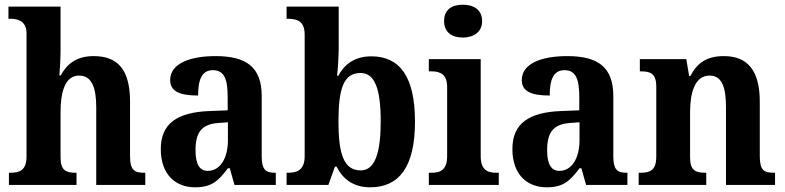

<svg xmlns="http://www.w3.org/2000/svg" viewBox="-20 -788 3346 818"><path d="M18 0H306V-52H303C262 -52 238 -61 238 -117V-310C238 -394 256 -466 317 -466C370 -466 390 -417 390 -331V0H599V-52H596C554 -52 534 -61 534 -123V-355C534 -490 483 -549 379 -549C303 -549 263 -512 239 -467H233C235 -487 238 -536 238 -581V-760H16V-708H27C52 -708 93 -700 93 -647V-121C93 -61 62 -52 24 -52H18Z M811 10C882 10 910 -17 951 -71H959L979 0H1155V-52H1151C1109 -52 1095 -68 1095 -123V-378C1095 -503 1029 -549 898 -549C791 -549 705 -518 705 -447C705 -400 743 -381 824 -381C824 -449 840 -489 887 -489C937 -489 950 -448 950 -374V-318L874 -315C734 -310 665 -261 665 -153C665 -42 730 10 811 10ZM865 -60C829 -60 813 -91 813 -148C813 -221 837 -259 910 -264L951 -267V-191C951 -112 917 -60 865 -60Z M1557 10C1680 10 1748 -76 1748 -270C1748 -463 1682 -548 1562 -548C1490 -548 1447 -513 1421 -465H1416C1420 -494 1423 -552 1423 -588V-760H1201V-708H1206C1246 -708 1278 -698 1278 -641V-122C1278 -61 1242 -52 1207 -52H1201V0H1379L1407 -78H1414C1440 -26 1485 10 1557 10ZM1517 -62C1443 -62 1422 -136 1422 -270C1422 -409 1443 -477 1516 -477C1577 -477 1602 -409 1602 -271C1602 -136 1577 -62 1517 -62Z M1952 -628C1996 -628 2034 -650 2034 -698C2034 -748 1996 -768 1952 -768C1906 -768 1872 -748 1872 -698C1872 -650 1906 -628 1952 -628ZM1807 0H2105V-52H2094C2056 -52 2028 -65 2028 -123V-536H1807V-484H1819C1856 -484 1885 -471 1885 -417V-123C1885 -65 1857 -52 1819 -52H1807Z M2309 10C2380 10 2408 -17 2449 -71H2457L2477 0H2653V-52H2649C2607 -52 2593 -68 2593 -123V-378C2593 -503 2527 -549 2396 -549C2289 -549 2203 -518 2203 -447C2203 -400 2241 -381 2322 -381C2322 -449 2338 -489 2385 -489C2435 -489 2448 -448 2448 -374V-318L2372 -315C2232 -310 2163 -261 2163 -153C2163 -42 2228 10 2309 10ZM2363 -60C2327 -60 2311 -91 2311 -148C2311 -221 2335 -259 2408 -264L2449 -267V-191C2449 -112 2415 -60 2363 -60Z M2701 0H2989V-52H2985C2944 -52 2920 -61 2920 -117V-310C2920 -392 2940 -466 3003 -466C3056 -466 3073 -416 3073 -331V0H3282V-52H3278C3236 -52 3217 -61 3217 -123V-355C3217 -490 3163 -549 3064 -549C2990 -549 2950 -519 2921 -464H2916L2904 -536H2706V-484H2710C2751 -484 2776 -475 2776 -419V-121C2776 -61 2749 -52 2707 -52H2701Z"/></svg>

Font: Noto Serif Hebrew SemiCondensed
Style: Bold
Weight: 700
Width: 4
Designer: Monotype Design Team
Foundry: Monotype Imaging Inc.
Version: Version 2.004